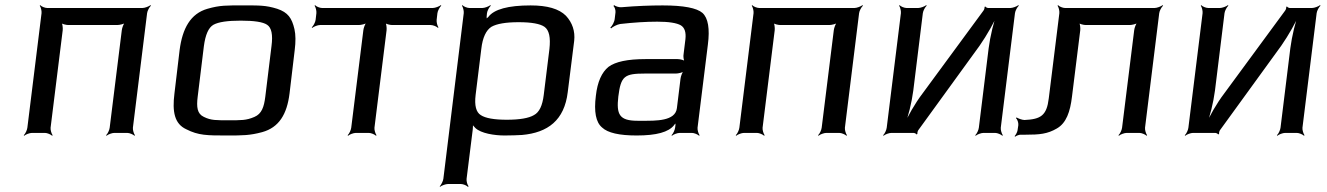

<svg xmlns="http://www.w3.org/2000/svg" viewBox="-20 -515 5143 744"><path d="M495 -20 550 -464C551 -473 559 -488 565 -493L563 -495C557 -490 541 -484 532 -484H163C154 -484 140 -490 136 -495L134 -493C138 -488 142 -473 141 -464L86 -20C85 -11 78 4 72 9L74 11C79 6 95 0 104 0H154C163 0 177 6 182 11L184 9C180 4 175 -11 176 -20L223 -398C224 -407 222 -424 218 -429L215 -427C220 -422 236 -418 245 -418H434C443 -418 461 -422 466 -427L465 -429C459 -424 453 -407 452 -398L405 -20C404 -11 397 4 391 9L393 11C398 6 414 0 423 0H473C482 0 496 6 501 11L503 9C499 4 494 -11 495 -20Z M1122 -321C1126 -353 1126 -380 1121 -402C1111 -445 1096 -467 1054 -481C1009 -495 984 -494 921 -494C858 -494 833 -495 784 -481C718 -462 687 -405 676 -321L656 -153C647 -82 656 -35 702 -14C749 10 783 10 859 10C920 10 948 10 996 -3C1061 -21 1092 -72 1102 -153L1122 -321ZM1008 -140C1003 -100 994 -74 966 -62C934 -48 913 -49 866 -49C819 -49 798 -48 770 -62C744 -74 741 -100 746 -140L770 -336C776 -381 788 -408 807 -419C827 -430 862 -435 913 -435C964 -435 999 -430 1015 -419C1032 -408 1038 -381 1032 -336L1008 -140Z M1672 -438 1675 -464C1676 -473 1684 -488 1690 -493L1688 -495C1682 -490 1666 -484 1657 -484H1228C1219 -484 1205 -490 1201 -495L1199 -493C1203 -488 1207 -473 1206 -464L1203 -438C1202 -429 1194 -414 1188 -409L1190 -407C1196 -412 1211 -418 1220 -418H1370C1379 -418 1397 -422 1402 -427L1401 -429C1395 -424 1389 -407 1388 -398L1341 -20C1340 -11 1333 4 1327 9L1329 11C1334 6 1350 0 1359 0H1409C1418 0 1432 6 1437 11L1439 9C1435 4 1430 -11 1431 -20L1478 -398C1479 -407 1477 -424 1473 -429L1470 -427C1475 -422 1491 -418 1500 -418H1649C1658 -418 1673 -412 1677 -407L1679 -409C1675 -414 1671 -429 1672 -438Z M1935 10C1962 10 1984 9 2003 8C2103 -1 2167 -49 2180 -158L2205 -357C2209 -394 2198 -427 2173 -454C2146 -481 2101 -494 2036 -494C1949 -494 1894 -479 1872 -449C1869 -446 1863 -442 1862 -439L1866 -438C1867 -441 1865 -449 1866 -453L1867 -464C1868 -473 1876 -488 1882 -493L1880 -495C1874 -490 1858 -484 1849 -484H1799C1790 -484 1776 -490 1772 -495L1770 -493C1774 -488 1778 -473 1777 -464L1698 178C1697 187 1689 202 1684 207L1685 209C1691 204 1707 198 1716 198H1766C1775 198 1789 204 1793 209L1796 207C1791 202 1787 187 1788 178L1812 -14C1813 -22 1813 -33 1812 -39L1808 -37C1810 -32 1817 -24 1822 -19C1844 2 1896 10 1935 10ZM2087 -147C2082 -106 2070 -80 2049 -69C2029 -57 1993 -51 1944 -51C1895 -51 1861 -57 1843 -69C1825 -80 1818 -106 1823 -147L1845 -325C1850 -370 1864 -398 1884 -411C1905 -423 1940 -429 1990 -429C2039 -429 2073 -423 2090 -411C2108 -398 2114 -370 2109 -325L2087 -147Z M2683 -20 2723 -342C2731 -404 2724 -445 2702 -465C2680 -484 2629 -494 2548 -494C2500 -494 2446 -492 2388 -487C2379 -486 2364 -491 2360 -495L2357 -492C2362 -488 2366 -475 2365 -467L2362 -442C2361 -430 2352 -414 2345 -408L2348 -405C2354 -411 2371 -420 2383 -422C2436 -428 2484 -431 2527 -431C2572 -431 2602 -426 2618 -417C2633 -408 2639 -390 2636 -363L2629 -306C2627 -297 2629 -280 2634 -275L2636 -277C2632 -282 2615 -286 2606 -286H2481C2412 -286 2365 -276 2338 -256C2312 -235 2295 -198 2289 -144C2281 -82 2289 -41 2313 -21C2335 0 2380 10 2447 10C2524 10 2571 -3 2592 -30C2594 -34 2600 -38 2601 -41L2597 -42C2597 -39 2598 -31 2597 -27L2596 -20C2595 -11 2588 4 2582 9L2584 11C2589 6 2605 0 2614 0H2661C2670 0 2684 6 2689 11L2691 9C2687 4 2682 -11 2683 -20ZM2376 -141C2386 -220 2399 -230 2480 -230H2599C2608 -230 2626 -234 2631 -239L2630 -241C2624 -236 2618 -219 2617 -210L2603 -96C2597 -45 2521 -47 2469 -47H2451C2380 -47 2368 -71 2376 -141Z M3254 -20 3309 -464C3310 -473 3318 -488 3324 -493L3322 -495C3316 -490 3300 -484 3291 -484H2922C2913 -484 2899 -490 2895 -495L2893 -493C2897 -488 2901 -473 2900 -464L2845 -20C2844 -11 2837 4 2831 9L2833 11C2838 6 2854 0 2863 0H2913C2922 0 2936 6 2941 11L2943 9C2939 4 2934 -11 2935 -20L2982 -398C2983 -407 2981 -424 2977 -429L2974 -427C2979 -422 2995 -418 3004 -418H3193C3202 -418 3220 -422 3225 -427L3224 -429C3218 -424 3212 -407 3211 -398L3164 -20C3163 -11 3156 4 3150 9L3152 11C3157 6 3173 0 3182 0H3232C3241 0 3255 6 3260 11L3262 9C3258 4 3253 -11 3254 -20Z M3538 -10 3776 -338C3804 -378 3835 -433 3849 -467L3845 -468C3831 -434 3817 -374 3811 -328L3773 -20C3772 -11 3765 4 3759 9L3761 11C3766 6 3782 0 3791 0H3836C3845 0 3859 6 3864 11L3866 9C3862 4 3857 -11 3858 -20L3913 -464C3914 -473 3922 -488 3928 -493L3926 -495C3920 -490 3904 -484 3895 -484H3809C3806 -484 3799 -487 3798 -490L3795 -488C3796 -485 3794 -478 3791 -474L3555 -153C3526 -115 3495 -61 3482 -28L3485 -27C3499 -60 3513 -118 3519 -164L3556 -464C3557 -473 3565 -488 3571 -493L3569 -495C3563 -490 3547 -484 3538 -484H3493C3484 -484 3470 -490 3466 -495L3464 -493C3468 -488 3472 -473 3471 -464L3416 -20C3415 -11 3408 4 3402 9L3404 11C3409 6 3425 0 3434 0H3520C3523 0 3531 3 3531 6L3535 4C3534 1 3536 -7 3538 -10Z M3926 -30 3923 -10C3922 -3 3916 8 3912 12L3913 15C3918 11 3930 6 3937 7H3953C4009 7 4039 4 4075 -17C4112 -38 4127 -82 4134 -141L4166 -398C4167 -407 4165 -424 4161 -429L4158 -427C4163 -422 4179 -418 4188 -418H4357C4366 -418 4384 -422 4389 -427L4388 -429C4382 -424 4376 -407 4375 -398L4328 -20C4327 -11 4320 4 4314 9L4316 11C4321 6 4337 0 4346 0H4395C4404 0 4418 6 4423 11L4425 9C4421 4 4416 -11 4417 -20L4472 -464C4473 -473 4481 -488 4487 -493L4485 -495C4479 -490 4463 -484 4454 -484H4107C4098 -484 4084 -490 4080 -495L4078 -493C4082 -488 4086 -473 4085 -464L4044 -134C4036 -67 4013 -53 3950 -50C3941 -50 3925 -56 3919 -60L3917 -57C3922 -53 3927 -40 3926 -30Z M4707 -10 4945 -338C4973 -378 5004 -433 5018 -467L5014 -468C5000 -434 4986 -374 4980 -328L4942 -20C4941 -11 4934 4 4928 9L4930 11C4935 6 4951 0 4960 0H5005C5014 0 5028 6 5033 11L5035 9C5031 4 5026 -11 5027 -20L5082 -464C5083 -473 5091 -488 5097 -493L5095 -495C5089 -490 5073 -484 5064 -484H4978C4975 -484 4968 -487 4967 -490L4964 -488C4965 -485 4963 -478 4960 -474L4724 -153C4695 -115 4664 -61 4651 -28L4654 -27C4668 -60 4682 -118 4688 -164L4725 -464C4726 -473 4734 -488 4740 -493L4738 -495C4732 -490 4716 -484 4707 -484H4662C4653 -484 4639 -490 4635 -495L4633 -493C4637 -488 4641 -473 4640 -464L4585 -20C4584 -11 4577 4 4571 9L4573 11C4578 6 4594 0 4603 0H4689C4692 0 4700 3 4700 6L4704 4C4703 1 4705 -7 4707 -10Z"/></svg>

Font: Gamestation Storm Oblique 
Style: Italic
Weight: 400
Designer: Jonas Hecksher
Foundry: Jonas Hecksher, Playtypeª, e-types AS
Version: Version 1.003